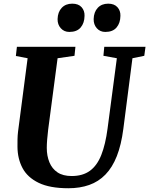

<svg xmlns="http://www.w3.org/2000/svg" viewBox="-20 -992 794 1022"><path d="M685 -682 636.5 -306Q625.5 -221 601.8 -160.8Q578 -100.5 541.2 -62.8Q504.5 -25 455 -7.5Q405.5 10 344 10Q245 10 185.8 -18.8Q126.5 -47.5 100 -97.2Q73.5 -147 73 -210Q73 -229 73.2 -249.2Q73.5 -269.5 76 -291L127 -682L64.5 -694L70 -743H381.5L376.5 -695L286.5 -682L236.5 -303Q233 -274.5 231 -249Q229 -223.5 229 -205Q229 -162.5 243 -128.2Q257 -94 286 -74.5Q315 -55 361.5 -55Q420.5 -55 458.8 -83Q497 -111 519.2 -167.2Q541.5 -223.5 552.5 -307.5L602 -682L530.5 -695L535 -743H754.5L748 -695ZM349 -822Q321.5 -822 303.8 -841.5Q286 -861 286.5 -890.5Q287.5 -928 308.5 -950.2Q329.5 -972.5 364.5 -972.5Q397.5 -972.5 414.2 -953.8Q431 -935 430 -907.5Q429.5 -869.5 409.5 -845.8Q389.5 -822 349 -822ZM540.5 -822Q513 -822 495.5 -841.5Q478 -861 478.5 -890.5Q479.5 -928 500.2 -950.2Q521 -972.5 556 -972.5Q588 -972.5 605 -953.8Q622 -935 621 -907.5Q620.5 -869.5 600.5 -845.8Q580.5 -822 540.5 -822Z"/></svg>

Font: Merriweather 28pt ExtraBold
Style: Italic
Weight: 800
Italic angle: -7.8°
Version: Version 2.101